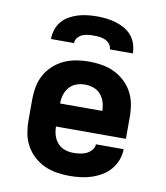

<svg xmlns="http://www.w3.org/2000/svg" viewBox="-84 -810 767 887"><g transform="rotate(10 300.0 -366.0)"><path d="M300 8Q270 8 240 3Q210 -2 183 -14.5Q156 -27 133.5 -47.5Q111 -68 96.5 -94.5Q82 -121 76.5 -150.5Q71 -180 71 -210V-310Q71 -340 76.5 -369.5Q82 -399 96.5 -425.5Q111 -452 133.5 -472.5Q156 -493 183 -505.5Q210 -518 240 -523Q270 -528 300 -528Q330 -528 360 -523Q390 -518 417 -505.5Q444 -493 466.5 -472.5Q489 -452 503.5 -425.5Q518 -399 523.5 -369.5Q529 -340 529 -310V-206H201Q201 -185 207 -165Q213 -145 226.5 -129.5Q240 -114 259.5 -107Q279 -100 300 -100Q315 -100 331 -102Q347 -104 361 -110.5Q375 -117 386 -129.5Q397 -142 397 -157H527Q527 -131 517.5 -106Q508 -81 491 -61Q474 -41 451 -27.5Q428 -14 403 -6Q378 2 352 5Q326 8 300 8ZM201 -314H399Q399 -335 393 -355Q387 -375 373.5 -390.5Q360 -406 340.5 -413Q321 -420 300 -420Q279 -420 259.5 -413Q240 -406 226.5 -390.5Q213 -375 207 -355Q201 -335 201 -314ZM108 -600Q108 -622 115 -644Q122 -666 136.5 -683Q151 -700 170.5 -711Q190 -722 211.5 -728.5Q233 -735 255.5 -737.5Q278 -740 300 -740Q322 -740 344.5 -737.5Q367 -735 388.5 -728.5Q410 -722 429.5 -711Q449 -700 463.5 -683Q478 -666 485 -644Q492 -622 492 -600H384Q384 -614 375 -625Q366 -636 353.5 -641.5Q341 -647 327.5 -648.5Q314 -650 300 -650Q286 -650 272.5 -648.5Q259 -647 246.5 -641.5Q234 -636 225 -625Q216 -614 216 -600Z"/></g></svg>

Font: Iosevka Extrabold Extended
Style: Regular
Weight: 800
Width: 7
Monospace: yes
Designer: Belleve Invis
Foundry: Belleve Invis
Version: Version 32.5.0; ttfautohint (v1.8.4)